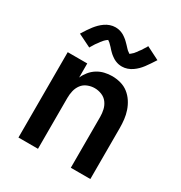

<svg xmlns="http://www.w3.org/2000/svg" viewBox="-177 -886 954 1013"><g transform="rotate(30 300.0 -380.0)"><path d="M81 0V-520H200V-434Q209 -455 224 -473.5Q239 -492 259 -504.5Q279 -517 302 -522.5Q325 -528 348 -528Q374 -528 400 -521Q426 -514 446.5 -498Q467 -482 481.5 -460Q496 -438 504.5 -413Q513 -388 516 -362Q519 -336 519 -310V0H400V-310Q400 -332 395 -353.5Q390 -375 377 -392.5Q364 -410 343 -418.5Q322 -427 300 -427Q278 -427 257 -418.5Q236 -410 223 -392.5Q210 -375 205 -353.5Q200 -332 200 -310V0ZM366 -597Q361 -597 355.5 -597.5Q350 -598 345 -599Q340 -600 335.5 -601.5Q331 -603 326 -605Q321 -607 316.5 -609.5Q312 -612 308.5 -614.5Q305 -617 300 -620.5Q295 -624 291 -627.5Q287 -631 283.5 -634.5Q280 -638 276.5 -641.5Q273 -645 270 -648.5Q267 -652 263 -656.5Q259 -661 255 -664.5Q251 -668 248 -671.5Q245 -675 240 -678Q235 -681 234 -683Q233 -682 230 -680Q227 -678 224.5 -676Q222 -674 219 -671Q216 -668 214.5 -666.5Q213 -665 211.5 -663Q210 -661 208.5 -659Q207 -657 205 -655Q203 -653 201.5 -650.5Q200 -648 198 -645.5Q196 -643 194 -640Q192 -637 189.5 -634Q187 -631 185 -628Q183 -625 181 -621.5Q179 -618 176.5 -614Q174 -610 171.5 -606Q169 -602 167 -598L88 -637Q99 -655 109 -670Q119 -685 128.5 -697Q138 -709 148.5 -719.5Q159 -730 172.5 -739.5Q186 -749 202 -754.5Q218 -760 234 -760Q239 -760 244.5 -759.5Q250 -759 255 -758Q260 -757 264.5 -755.5Q269 -754 274 -752Q279 -750 283.5 -747.5Q288 -745 291.5 -742.5Q295 -740 300 -736.5Q305 -733 309 -729.5Q313 -726 316.5 -722.5Q320 -719 323.5 -715.5Q327 -712 330 -709Q333 -706 337 -701.5Q341 -697 345 -693Q349 -689 352 -686Q355 -683 359.5 -680.5Q364 -678 366 -675Q367 -675 370 -677Q373 -679 375.5 -681.5Q378 -684 381 -686.5Q384 -689 385.5 -690.5Q387 -692 388.5 -694Q390 -696 391.5 -698Q393 -700 395 -702Q397 -704 398.5 -706.5Q400 -709 402 -712Q404 -715 406 -717.5Q408 -720 410.5 -723Q413 -726 415 -729.5Q417 -733 419 -736.5Q421 -740 423.5 -743.5Q426 -747 428.5 -751Q431 -755 433 -760L512 -720Q501 -703 491 -688Q481 -673 471.5 -660.5Q462 -648 451.5 -637.5Q441 -627 427.5 -617.5Q414 -608 398 -602.5Q382 -597 366 -597Z"/></g></svg>

Font: Iosevka Aile
Style: Bold
Weight: 700
Designer: Belleve Invis
Foundry: Belleve Invis
Version: Version 28.0.1; ttfautohint (v1.8.4)